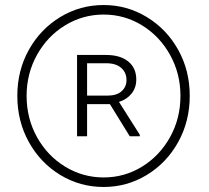

<svg xmlns="http://www.w3.org/2000/svg" viewBox="-20 -735 833 765"><path d="M393 -715Q486 -715 565 -667Q644 -619 690 -536.5Q736 -454 736 -353Q736 -252 690 -169Q644 -86 565 -38Q486 10 393 10Q299 10 220 -38Q141 -86 95 -169Q49 -252 49 -353Q49 -454 95 -536.5Q141 -619 220 -667Q299 -715 393 -715ZM393 -28Q476 -28 546 -71Q616 -114 657.5 -188.5Q699 -263 699 -353Q699 -442 657.5 -516.5Q616 -591 546 -634Q476 -677 393 -677Q310 -677 239.5 -634Q169 -591 127.5 -516.5Q86 -442 86 -353Q86 -263 127.5 -188.5Q169 -114 239.5 -71Q310 -28 393 -28ZM523 -418Q523 -386 504.5 -362.5Q486 -339 454 -329L537 -198V-192H497L418 -320H327V-192H287V-516H403Q459 -516 491 -490Q523 -464 523 -418ZM327 -354H408Q445 -354 464.5 -371.5Q484 -389 484 -416Q484 -446 463 -464.5Q442 -483 403 -483H327Z"/></svg>

Font: Freesentation 3 Light
Style: Regular
Weight: 300
Designer: glyphs from Roboto by Christian Robertson / Hangul glyphs from Noto Sans CJK(Source Han Sans) by Jang Soo-young and Kang
Foundry: PT&
Version: Version 2.001